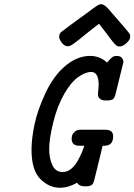

<svg xmlns="http://www.w3.org/2000/svg" viewBox="-20 -885 639 913"><path d="M129.9 -173.8Q129.9 -224.6 144 -292.7Q158.2 -360.8 195.6 -440.9Q232.9 -521 285.2 -566.9Q344.2 -618.7 407.2 -619.1Q456.1 -619.1 487.8 -587.9H488.8Q505.9 -606.9 513.9 -613Q522 -619.1 535.2 -619.1Q552.2 -619.1 559.6 -609.6Q566.9 -600.1 566.9 -589.8Q566.9 -588.9 529.8 -439Q524.9 -418 515.9 -412.6Q506.8 -407.2 488.8 -407.2H483.9Q445.8 -407.2 445.8 -438Q445.8 -442.9 447.5 -457.5Q449.2 -472.2 449.2 -481.9Q449.2 -543 413.1 -543Q387.2 -543 352.5 -519Q317.9 -495.1 285.2 -438Q252 -379.9 232.9 -302Q213.9 -224.1 213.9 -176.8Q213.9 -132.8 229 -99.9Q244.1 -66.9 277.8 -66.9Q299.8 -66.9 318.4 -82Q336.9 -97.2 349.9 -121.1Q362.8 -145 369.4 -160.4Q376 -175.8 380.9 -191.9H357.9Q320.8 -191.9 320.8 -225.1Q320.8 -232.9 323 -241Q325.2 -249 335.2 -258.5Q345.2 -268.1 361.8 -268.1H481Q518.1 -268.1 518.1 -236.8Q518.1 -191.9 476.1 -191.9H467.8Q465.8 -179.7 430.2 -37.1Q425.3 -12.2 416.3 -5.6Q407.2 1 389.2 1H381.8Q356.9 1 346.2 -16.1Q305.2 7.8 265.1 7.8Q213.4 7.8 171.6 -33.9Q129.9 -75.7 129.9 -173.8ZM261.2 -710.9Q261.2 -723.1 271 -732.9Q278.8 -739.7 434.1 -853Q451.2 -865.2 461.4 -865.2Q475.6 -865.2 496.1 -841.8Q592.3 -731.9 597.2 -723.1Q599.1 -718.3 599.1 -710.9Q599.1 -695.8 581.3 -679.9Q563.5 -664.1 549.3 -664.1Q545.4 -664.1 542.7 -664.6Q540 -665 537.1 -666.5Q534.2 -668 531.7 -669.9Q529.3 -671.9 524.7 -677Q520 -682.1 516.1 -687Q512.2 -691.9 505.1 -700.9Q498 -710 491.7 -719Q485.4 -728 473.9 -742.4Q462.4 -756.8 451.2 -772Q422.4 -751 385.7 -720.9Q349.1 -690.9 331.3 -678Q313.5 -665 303.2 -665Q286.1 -665 273.7 -681.9Q261.2 -698.7 261.2 -710.9Z"/></svg>

Font: CMU Typewriter Text
Style: BoldItalic
Weight: 700
Italic angle: -14.04°
Version: Version 0.7.0